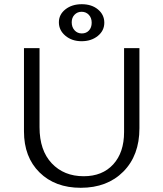

<svg xmlns="http://www.w3.org/2000/svg" viewBox="-20 -887 777 913"><path d="M260 -781Q260 -818 291 -842.5Q322 -867 369 -867Q416 -867 446 -842Q476 -817 476 -779Q476 -741 445 -716Q414 -691 368 -691Q322 -691 291 -717Q260 -743 260 -781ZM368 -831Q348 -831 334.5 -817Q321 -803 321 -781Q321 -758 334.5 -743Q348 -728 369 -728Q390 -728 403 -742Q416 -756 416 -779Q416 -802 402.5 -816.5Q389 -831 368 -831ZM364 6Q242 6 168 -67Q94 -140 94 -262V-658H168V-282Q168 -172 226 -110.5Q284 -49 378 -49Q467 -49 518.5 -105.5Q570 -162 570 -259V-658H643V-277Q643 -148 566.5 -71Q490 6 364 6Z"/></svg>

Font: EauTestSC
Style: Regular
Weight: 400
Designer: Christian Thalmann (Catharsis Fonts)
Version: Version 0.001;PS 000.001;hotconv 1.0.88;makeotf.lib2.5.64775